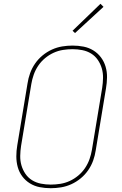

<svg xmlns="http://www.w3.org/2000/svg" viewBox="-20 -983 640 1011"><path d="M247 8Q217 8 189 2.5Q161 -3 137.5 -17.5Q114 -32 97.5 -54Q81 -76 73.5 -103Q66 -130 66 -159.5Q66 -189 71 -218L125 -544Q129 -571 138.5 -597.5Q148 -624 164.5 -648Q181 -672 204 -691Q227 -710 253.5 -722Q280 -734 307.5 -738.5Q335 -743 362 -743Q392 -743 420 -737.5Q448 -732 471.5 -717.5Q495 -703 511.5 -681Q528 -659 536 -632Q544 -605 543.5 -575.5Q543 -546 538 -517L484 -191Q480 -164 470.5 -137.5Q461 -111 444.5 -87Q428 -63 405 -44Q382 -25 355.5 -13Q329 -1 301.5 3.5Q274 8 247 8ZM247 -11Q272 -11 297.5 -15Q323 -19 347 -30Q371 -41 392 -58.5Q413 -76 428 -98.5Q443 -121 451.5 -145.5Q460 -170 464 -194L518 -520Q522 -546 522.5 -572.5Q523 -599 516 -623Q509 -647 495 -667.5Q481 -688 460 -701Q439 -714 413.5 -719Q388 -724 362 -724Q337 -724 311.5 -720Q286 -716 262 -705Q238 -694 217 -676.5Q196 -659 181 -636.5Q166 -614 157.5 -589.5Q149 -565 145 -541L91 -215Q87 -189 86.5 -162.5Q86 -136 93 -112Q100 -88 114 -67.5Q128 -47 149 -34Q170 -21 195.5 -16Q221 -11 247 -11ZM375 -809 362 -821 509 -963 525 -947Z"/></svg>

Font: Iosevka SS04 Th Ex Obl
Style: Regular
Weight: 100
Width: 7
Italic angle: -9°
Monospace: yes
Designer: Belleve Invis
Foundry: Belleve Invis
Version: Version 19.0.0; ttfautohint (v1.8.4)